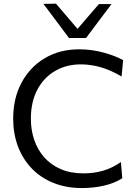

<svg xmlns="http://www.w3.org/2000/svg" viewBox="-20 -988 725 1020"><path d="M415.5 11Q331 11 263.2 -16.5Q195.5 -44 148 -93.8Q100.5 -143.5 75.2 -210.8Q50 -278 50 -357.5Q50 -465.5 94.5 -548.8Q139 -632 218 -679Q297 -726 402 -726Q437.5 -726 471 -721Q504.5 -716 534.5 -707.5Q564.5 -699 590 -689Q615.5 -679 634 -668.5L626 -581.5Q587 -604.5 550.2 -618.8Q513.5 -633 478.2 -639.5Q443 -646 409.5 -646Q332.5 -646 272.5 -611Q212.5 -576 178.2 -511.2Q144 -446.5 144 -357Q144 -297.5 161.8 -245Q179.5 -192.5 214.8 -152.5Q250 -112.5 302.2 -89.8Q354.5 -67 424 -67Q449.5 -67 475 -70.2Q500.5 -73.5 525.5 -80.5Q550.5 -87.5 574.8 -99.2Q599 -111 622.5 -127L629.5 -41Q608.5 -27.5 583.2 -17.5Q558 -7.5 530.2 -1.2Q502.5 5 473.5 8Q444.5 11 415.5 11ZM346.5 -786Q312.5 -832 278.5 -877.2Q244.5 -922.5 210.5 -967.5L277.5 -968.5Q309 -931.5 340.2 -895Q371.5 -858.5 404 -820.5H380Q412 -858 443 -894.2Q474 -930.5 505.5 -966.5H572.5Q539 -922 505.2 -877Q471.5 -832 437 -786Z"/></svg>

Font: Commissioner Thin
Style: Regular
Weight: 400
Version: Version 1.000